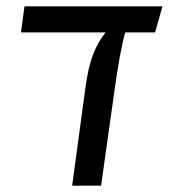

<svg xmlns="http://www.w3.org/2000/svg" viewBox="-20 -584 531 604"><path d="M468 -482H374Q357 -423 339 -291L298 0H207L248 -303Q257 -371 272 -410.5Q287 -450 312 -482H46L57 -564H491Z"/></svg>

Font: FiraGO
Style: Italic
Weight: 400
Italic angle: -8°
Designer: bBox Type GmbH
Foundry: bBox Type GmbH
Version: Version 1.001